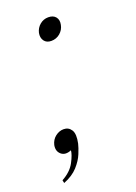

<svg xmlns="http://www.w3.org/2000/svg" viewBox="-129 -450 414 583"><g transform="rotate(-20 78.0 -159.0)"><path d="M60 -369Q63.5 -384.2 75.3 -394.1Q87.1 -403.9 102.4 -403.9Q118.6 -403.9 126.4 -394.1Q134.2 -384.2 130.8 -369Q127.9 -353.8 115.8 -343.4Q103.6 -333.1 87.4 -333.1Q72.1 -333.1 64.6 -343.4Q57.1 -353.8 60 -369ZM29.4 -0.8Q9 7.8 -3.7 -2.9Q-16.4 -13.6 -12.8 -33Q-8.9 -49.5 3.5 -59.1Q15.9 -68.6 30 -68.6Q46.1 -68.6 54.6 -55.2Q63.1 -41.8 56.8 -12.4Q54.2 -0.9 46.5 18.1Q38.8 37.1 22.1 55.6Q5.4 74 -23.8 85.6L-25.9 76.1Q3.6 59.8 16 36.3Q28.4 12.9 29.4 -0.8Z"/></g></svg>

Font: Emberly Black
Style: Italic
Weight: 900
Italic angle: -12°
Designer: Rajesh Rajput
Foundry: Rajesh Rajput
Version: Version 1.000